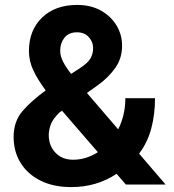

<svg xmlns="http://www.w3.org/2000/svg" viewBox="-20 -741 697 771"><path d="M485.4 0 448.2 -43Q368.2 10.3 266.1 10.3Q194.8 10.3 142.8 -15.6Q90.8 -41.5 62.7 -86.9Q34.7 -132.3 34.7 -190.9Q34.7 -253.9 70.8 -295.4Q106.9 -336.9 163.6 -377.9Q132.3 -419.9 114.3 -457.5Q96.2 -495.1 96.2 -535.6Q96.2 -619.6 148.9 -670.4Q201.7 -721.2 289.6 -721.2Q344.7 -721.2 385.3 -698.5Q425.8 -675.8 448 -638.7Q470.2 -601.6 470.2 -557.1Q470.2 -507.3 443.4 -469Q416.5 -430.7 375 -400.4L329.1 -367.7L454.6 -221.7Q468.3 -248.5 475.8 -280Q483.4 -311.5 483.4 -346.7H602.5Q602.5 -282.2 587.6 -225.8Q572.8 -169.4 538.6 -124L645 0ZM221.7 -537.6Q221.7 -515.6 233.6 -492.7Q245.6 -469.7 265.6 -444.3L303.2 -468.8Q333.5 -488.8 343.8 -507.3Q354 -525.9 354 -548.8Q354 -571.8 336.9 -591.6Q319.8 -611.3 289.1 -611.3Q255.9 -611.3 238.8 -589.6Q221.7 -567.9 221.7 -537.6ZM175.8 -198.7Q175.8 -156.2 202.6 -127.9Q229.5 -99.6 273.4 -99.6Q325.7 -99.6 373 -129.9L229 -296.4L219.2 -289.6Q192.4 -264.2 184.1 -241.5Q175.8 -218.8 175.8 -198.7Z"/></svg>

Font: Vazirmatn UI
Style: Bold
Weight: 700
Designer: Saber Rastikerdar
Foundry: Saber Rastikerdar
Version: Version 33.003